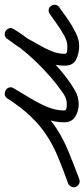

<svg xmlns="http://www.w3.org/2000/svg" viewBox="189 -534 356 810"><g transform="rotate(-90 367.0 -129.0)"><path d="M15 28Q6 31 -3.5 26.5Q-13 22 -17 12Q-20 3 -15.5 -6.5Q-11 -16 -1 -20Q61 -42 110 -62.5Q159 -83 200.5 -110Q242 -137 280 -176.5Q318 -216 357 -276Q364 -286 373.5 -287Q383 -288 391 -283Q399 -279 402.5 -269.5Q406 -260 400 -250Q382 -219 360 -183Q338 -147 322 -110Q306 -73 306 -37Q306 -28 316 -26.5Q326 -25 332 -25Q355 -25 375 -38.5Q395 -52 412 -65Q446 -91 482.5 -126Q519 -161 551.5 -199.5Q584 -238 607 -275Q613 -285 623 -286Q633 -287 641 -281Q649 -276 652 -266.5Q655 -257 648 -248Q638 -233 627.5 -219Q617 -205 609 -190Q609 -190 609 -190Q609 -190 609 -190Q597 -167 582 -141.5Q567 -116 556 -89Q545 -62 545 -35Q545 -24 558 -23.5Q571 -23 579 -23Q598 -23 623.5 -37Q649 -51 673.5 -69Q698 -87 713 -97Q713 -97 713 -97Q713 -97 713 -97Q721 -103 731.5 -101.5Q742 -100 747 -91Q753 -83 751.5 -72.5Q750 -62 741 -57Q721 -42 693 -22.5Q665 -3 635 12Q605 27 579 27Q548 27 521.5 14.5Q495 2 495 -35Q495 -82 519 -127.5Q543 -173 565 -214Q565 -214 565 -214Q565 -214 565 -214Q575 -231 586 -246Q597 -261 608 -276Q615 -286 624.5 -287Q634 -288 642 -283Q649 -278 652.5 -268.5Q656 -259 649 -249Q626 -210 591.5 -168.5Q557 -127 518 -90Q479 -53 442 -25Q418 -7 391 9Q364 25 332 25Q304 25 280 10.5Q256 -4 256 -37Q256 -78 272.5 -119.5Q289 -161 312.5 -200Q336 -239 356 -274Q362 -285 372 -286Q382 -287 390 -282Q398 -277 402 -268Q406 -259 399 -248Q357 -184 316.5 -141.5Q276 -99 232 -70Q188 -41 135 -19Q82 3 15 28Q15 28 15 28Q15 28 15 28Z"/></g></svg>

Font: FRB American Cursive Semibold
Style: Italic
Weight: 600
Italic angle: -25°
Version: Version 2.0;Modular Font Editor K font №1